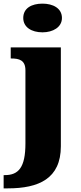

<svg xmlns="http://www.w3.org/2000/svg" viewBox="-46 -797 444 1057"><path d="M188 -619C245 -619 295 -647 295 -698C295 -752 245 -777 188 -777C128 -777 82 -752 82 -698C82 -647 128 -619 188 -619ZM-26 240H-3C167 240 289 187 289 8V-536H13V-475H17C59 -475 94 -466 94 -410V-7C94 126 55 167 -19 167H-26Z"/></svg>

Font: Noto Serif Lao Black
Style: Regular
Weight: 900
Designer: Monotype Design Team
Foundry: Monotype Imaging Inc.
Version: Version 2.003